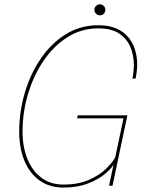

<svg xmlns="http://www.w3.org/2000/svg" viewBox="-20 -861 687 890"><path d="M273.5 8.5Q210 8.5 164 -24Q118 -56.5 93.5 -115Q69 -173.5 69 -251Q69 -342.5 94.8 -430.2Q120.5 -518 168.8 -589Q217 -660 284.5 -702Q352 -744 435.5 -744Q486.5 -744 521 -728.2Q555.5 -712.5 576.5 -686.2Q597.5 -660 606.8 -627.5Q616 -595 616 -561.5Q616 -546 613.5 -527Q611 -508 608.5 -496.5H593.5Q596.5 -508 598.5 -527Q600.5 -546 600.5 -560.5Q600.5 -603 585 -641.5Q569.5 -680 533.5 -704.8Q497.5 -729.5 435.5 -729.5Q356.5 -729.5 292 -688.2Q227.5 -647 181 -578Q134.5 -509 109.5 -424Q84.5 -339 84.5 -252Q84.5 -180 107 -124.5Q129.5 -69 171.8 -37.2Q214 -5.5 273.5 -5.5Q343 -5.5 392.2 -27.2Q441.5 -49 471.5 -78.5Q501.5 -108 514 -131.5L552.5 -312.5H337.5L340 -326.5H570.5L501.5 0H485.5L506.5 -98.5Q496.5 -79.5 466 -54.2Q435.5 -29 387 -10.2Q338.5 8.5 273.5 8.5ZM443 -790Q432.5 -790 425 -797.5Q417.5 -805 417.5 -815.5Q417.5 -826 425 -833.5Q432.5 -841 443 -841Q453.5 -841 461 -833.5Q468.5 -826 468.5 -815.5Q468.5 -805 461 -797.5Q453.5 -790 443 -790Z"/></svg>

Font: Epilogue Thin
Style: Italic
Weight: 250
Italic angle: -12°
Designer: Tyler Finck
Foundry: Etcetera Type Co
Version: Version 2.112